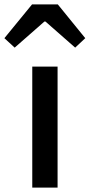

<svg xmlns="http://www.w3.org/2000/svg" viewBox="-60 -854 408 874"><path d="M86.9 0V-550.8H202.1V0ZM-40 -680.2 85.9 -834H203.1L328.1 -680.2L282.2 -637.2L147 -755.9H142.1L6.8 -637.2Z"/></svg>

Font: Source Han Sans CN Medium
Style: Regular
Weight: 500
Designer: Ryoko NISHIZUKA  (kana, bopomofo & ideographs); Paul D. Hunt (Latin, Greek & Cyrillic); Sandoll Communications , Soo-you
Foundry: Adobe
Version: Version 2.004;hotconv 1.0.118;makeotfexe 2.5.65603